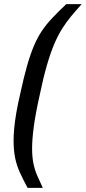

<svg xmlns="http://www.w3.org/2000/svg" viewBox="-20 -763 417 933"><path d="M114 150Q92 109 76.5 75Q61 41 53.5 4Q46 -33 46 -81Q46 -106 49 -139Q52 -172 59 -213.5Q66 -255 78 -306Q95 -385 111 -441.5Q127 -498 144.5 -539.5Q162 -581 184 -613.5Q206 -646 235 -676.5Q264 -707 302 -743H377Q348 -711 324.5 -682.5Q301 -654 281 -622Q261 -590 243 -547.5Q225 -505 207.5 -444.5Q190 -384 172 -297Q152 -207 144 -146Q136 -85 136 -42Q136 0 142.5 31.5Q149 63 161 90.5Q173 118 188 150Z"/></svg>

Font: Saira SemiCondensed Medium
Style: Italic
Weight: 500
Width: 4
Italic angle: -12°
Designer: Hector Gatti with collaboration of the Omnibus-Type team
Foundry: Omnibus-Type
Version: Version 1.101